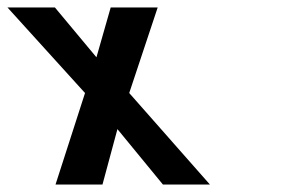

<svg xmlns="http://www.w3.org/2000/svg" viewBox="-106 -496 808 516"><path d="M331.9 0H458.2L241.3 -246L317.8 -476H191.5L153.2 -342L41.5 -476H-86L122.5 -246L43.2 0H169.4L209.6 -149Z"/></svg>

Font: Din Kursivschrift
Style: BreitLeft
Weight: 400
Version: Version 1.089